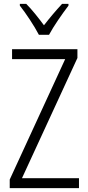

<svg xmlns="http://www.w3.org/2000/svg" viewBox="-20 -967 452 987"><path d="M180 -788H232C256 -833 300 -896 332 -938V-947H299C264 -909 237 -877 206 -837C178 -875 144 -918 115 -947H82V-938C113 -899 156 -834 180 -788ZM386 0V-51H93L378 -669V-714H42V-663H315L30 -44V0Z"/></svg>

Font: Noto Sans Gujarati Condensed Light
Style: Regular
Weight: 300
Width: 3
Designer: Jelle Bosma - Monotype Design Team, Universal Thirst
Foundry: Monotype Imaging Inc.
Version: Version 2.106